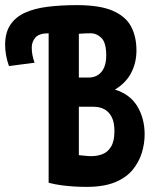

<svg xmlns="http://www.w3.org/2000/svg" viewBox="-20 -721 600 750"><path d="M319 9Q293 9 269.5 7.5Q246 6 222 3Q198 0 170 -7V-591Q133 -591 118.5 -574.5Q104 -558 104 -535Q104 -519 107 -504.5Q110 -490 115 -476L15 -463Q7 -486 3.5 -506.5Q0 -527 0 -545Q0 -593 20 -623.5Q40 -654 77 -671Q114 -688 165.5 -694.5Q217 -701 280 -701Q370 -701 420.5 -679Q471 -657 492 -617.5Q513 -578 513 -524Q513 -476 492.5 -436.5Q472 -397 429 -371Q488 -353 516.5 -305.5Q545 -258 545 -196Q545 -160 534 -124Q523 -88 498 -57.5Q473 -27 429 -9Q385 9 319 9ZM337 -111Q359 -111 379.5 -118.5Q400 -126 413.5 -147.5Q427 -169 427 -209Q427 -243 416.5 -263.5Q406 -284 388 -294Q370 -304 345 -304H288V-115Q298 -114 312.5 -112.5Q327 -111 337 -111ZM288 -418H325Q348 -418 363.5 -428.5Q379 -439 387 -458Q395 -477 395 -504Q395 -554 376.5 -572.5Q358 -591 334 -591Q324 -591 310.5 -590.5Q297 -590 288 -589Z"/></svg>

Font: Ubuntu Sans Mono
Style: Bold
Weight: 700
Monospace: yes
Designer: Dalton Maag Ltd
Foundry: Dalton Maag Ltd
Version: Version 1.006